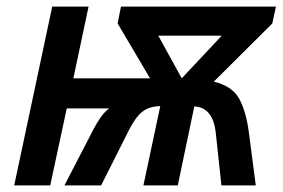

<svg xmlns="http://www.w3.org/2000/svg" viewBox="-20 -561 855 581"><path d="M23 0H132L182 -233H310Q295 -221 284 -205Q273 -189 263 -170L175 0H286L369 -165Q389 -205 409.5 -222Q430 -239 465 -240L414 0H518L568 -239Q625 -236 633 -158L650 0H754L733 -161Q725 -222 704.5 -261Q684 -300 627 -314L804 -490L815 -541H346L336 -490L434 -324H202L248 -541H138ZM530 -324 459 -453H651Z"/></svg>

Font: Noto Sans UI Medium
Style: Italic
Weight: 500
Italic angle: -12°
Designer: Monotype Design Team
Foundry: Monotype Imaging Inc.
Version: Version 1.901